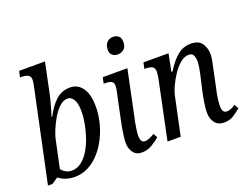

<svg xmlns="http://www.w3.org/2000/svg" viewBox="-116 -997 1606 1245"><g transform="rotate(-20 687.0 -375.0)"><path d="M209 10Q174 10 145 -1Q116 -12 100 -26L57 3H26L157 -616Q167 -662 167 -674Q167 -702 148.5 -710Q130 -718 104 -718H95L105 -760H283L236 -535Q232 -517 225 -492.5Q218 -468 211.5 -445Q205 -422 200 -408H205Q238 -472 278.5 -509Q319 -546 376 -546Q430 -546 461.5 -501.5Q493 -457 493 -372Q493 -322 480.5 -269Q468 -216 444 -166.5Q420 -117 385 -77Q350 -37 306 -13.5Q262 10 209 10ZM205 -35Q243 -35 273 -58.5Q303 -82 326 -120.5Q349 -159 364 -204Q379 -249 387 -293.5Q395 -338 395 -373Q395 -433 378 -458.5Q361 -484 338 -484Q308 -484 281 -459Q254 -434 232.5 -397.5Q211 -361 196.5 -325.5Q182 -290 177 -269L135 -71Q146 -56 164.5 -45.5Q183 -35 205 -35Z M745 -641Q721 -641 706 -653.5Q691 -666 691 -692Q691 -723 708 -741Q725 -759 751 -759Q773 -759 788.5 -746.5Q804 -734 804 -707Q804 -670 785 -655.5Q766 -641 745 -641ZM673 10Q634 10 614 -17.5Q594 -45 594 -83Q594 -103 597.5 -132Q601 -161 606.5 -190.5Q612 -220 617 -242L655 -422Q659 -442 659 -455Q659 -480 643.5 -487Q628 -494 603 -494H591L600 -536H770L703 -215Q699 -201 695.5 -179.5Q692 -158 689 -136.5Q686 -115 686 -101Q686 -52 717 -52Q732 -52 748.5 -59.5Q765 -67 783 -78L799 -50Q778 -30 744.5 -10Q711 10 673 10Z M1241 10Q1199 10 1177.5 -18Q1156 -46 1156 -89Q1156 -113 1160.5 -145Q1165 -177 1175 -225L1193 -304Q1196 -317 1201 -339Q1206 -361 1209.5 -384Q1213 -407 1213 -425Q1213 -444 1205.5 -463Q1198 -482 1172 -482Q1143 -482 1115 -459Q1087 -436 1062.5 -400Q1038 -364 1020.5 -325.5Q1003 -287 997 -256L943 0H852L936 -402Q939 -417 940.5 -430.5Q942 -444 942 -450Q942 -478 923.5 -486Q905 -494 879 -494H872L881 -536H1054L1030 -416H1038Q1077 -479 1117 -512Q1157 -545 1209 -545Q1264 -545 1286 -512.5Q1308 -480 1308 -437Q1308 -412 1301 -381Q1294 -350 1289 -324L1264 -206Q1257 -177 1253.5 -148.5Q1250 -120 1250 -98Q1250 -52 1281 -52Q1308 -52 1341 -75L1358 -46Q1336 -27 1307.5 -8.5Q1279 10 1241 10Z"/></g></svg>

Font: Noto Serif SemiCondensed
Style: Italic
Weight: 400
Width: 4
Italic angle: -12°
Designer: Monotype Design Team
Foundry: Monotype Imaging Inc.
Version: Version 2.013